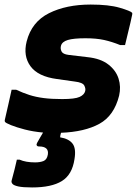

<svg xmlns="http://www.w3.org/2000/svg" viewBox="-20 -572 601 843"><path d="M253 -137Q309 -137 329.5 -146.5Q350 -156 354 -172Q357 -183 350 -196.5Q343 -210 308 -214L230 -225Q147 -236 114 -281Q81 -326 97 -390Q119 -476 195 -514Q271 -552 378 -552Q458 -552 505.5 -538Q553 -524 560 -516Q562 -512 560 -506Q553 -472 545 -440.5Q537 -409 529 -374H508Q471 -389 437 -396.5Q403 -404 355 -404Q303 -404 278 -396.5Q253 -389 248 -372Q244 -359 250 -346.5Q256 -334 281 -331L365 -321Q422 -315 455.5 -289Q489 -263 500.5 -227Q512 -191 503 -152Q481 -64 416.5 -28.5Q352 7 248 11Q247 17 245 22L244 31Q282 37 298.5 58.5Q315 80 307 127Q297 195 251.5 223Q206 251 121 251Q80 251 60 246.5Q40 242 34.5 235Q29 228 31 221Q38 195 44 171.5Q50 148 54 129H66Q93 141 134 141Q156 141 171 135Q186 129 190 107Q196 71 151 71Q144 71 141.5 66.5Q139 62 143 55Q149 44 155.5 33Q162 22 169 10Q125 6 88.5 -3.5Q52 -13 28.5 -22.5Q5 -32 2 -37Q0 -40 1 -45Q10 -83 17 -115Q24 -147 31 -178H51Q81 -164 109 -155Q137 -146 171.5 -141.5Q206 -137 253 -137Z"/></svg>

Font: Recursive Sn Lnr St XBd
Style: Italic
Weight: 800
Italic angle: -15°
Version: Version 1.079;hotconv 1.0.112;makeotfexe 2.5.65598; ttfautoh